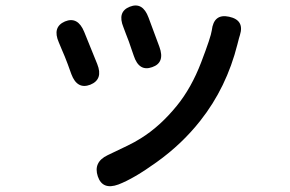

<svg xmlns="http://www.w3.org/2000/svg" viewBox="-20 -592 1040 689"><path d="M405 70Q348 91 331 41Q314 -10 366 -35L437 -69Q462 -81 486 -96Q555 -139 615 -213Q667 -277 702 -368.5Q737 -460 740 -483Q747 -544 802 -532Q858 -520 841 -466Q839 -461 832 -433Q793 -278 699 -159Q633 -75 542 -10Q460 49 405 70ZM304 -288Q257 -270 236 -326L223 -362Q213 -389 201 -416L191 -440Q167 -495 213 -515Q259 -534 282 -478L329 -362Q351 -307 304 -288ZM526 -351Q479 -334 460 -392L452 -415Q443 -443 432 -470L423 -494Q400 -550 446 -568Q492 -586 513 -529L552 -424Q573 -367 526 -351Z"/></svg>

Font: Resource Han Rounded TW Medium
Style: Regular
Weight: 500
Designer: Cyano Hao (round all glyphs); Ryoko NISHIZUKA 西塚涼子 (kana, bopomofo & ideographs); Paul D. Hunt (Latin, Greek & Cyrillic)
Foundry: Cyano Hao
Version: 0.990